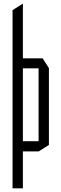

<svg xmlns="http://www.w3.org/2000/svg" viewBox="-20 -820 333 1040"><path d="M48 -55V-765L103 -800H104V-55ZM48 200V-53H49L104 0V200ZM104 0 48 -54V-55H189V0ZM189 0V-450H245V-35L190 0ZM103 -450V-504H211L245 -451V-450Z"/></svg>

Font: Foldit Light
Style: Regular
Weight: 300
Version: Version 1.003